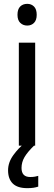

<svg xmlns="http://www.w3.org/2000/svg" viewBox="-20 -851 281 999"><path d="M122 -831Q143 -831 157 -817Q171 -803 171 -774Q171 -746 157 -732Q143 -718 122 -718Q100 -718 85.5 -732Q71 -746 71 -774Q71 -803 85 -817Q99 -831 122 -831ZM163 -629V-93H78V-629ZM92 23Q92 70 137 70Q152 70 162 68Q172 66 179 64V120Q167 124 153.5 126Q140 128 122 128Q71 128 46.5 104Q22 80 22 35Q22 -6 49.5 -44Q77 -82 110 -107L157 -93Q123 -60 107.5 -33.5Q92 -7 92 23Z"/></svg>

Font: Noto Sans Telugu UI SemiCondensed
Style: Regular
Weight: 400
Width: 4
Designer: Jelle Bosma - Monotype Design Team
Foundry: Monotype Imaging Inc.
Version: Version 2.005; ttfautohint (v1.8.4.7-5d5b)